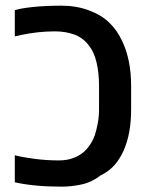

<svg xmlns="http://www.w3.org/2000/svg" viewBox="-20 -661 540 690"><path d="M201.2 9.8Q103 9.8 33.2 -5.9V-103Q61.5 -95.7 104.5 -90.1Q147.5 -84.5 190.9 -84.5Q219.7 -84.5 241.9 -92.5Q264.2 -100.6 279.8 -113.8Q307.1 -137.7 320.8 -175.3Q326.7 -193.4 331.3 -217.5Q335.9 -241.7 335.9 -268.1V-353.5Q335.9 -398.4 326.9 -437Q317.9 -475.6 296.9 -500.5Q277.3 -525.9 246.3 -537.1Q215.3 -548.3 177.2 -548.3Q117.7 -548.3 55.2 -535.2Q47.9 -533.2 42.2 -532Q36.6 -530.8 33.2 -530.3V-624.5Q48.8 -628.9 63.7 -631.3Q78.6 -633.8 97.2 -635.7Q120.1 -638.2 146 -639.4Q171.9 -640.6 201.2 -640.6Q253.9 -640.6 299.1 -624Q344.2 -607.4 372.1 -580.1Q400.4 -553.2 418.5 -514.6Q451.2 -447.3 451.2 -352.5V-268.1Q451.2 -225.1 444.8 -188.7Q438.5 -152.3 423.8 -118.7Q410.6 -89.4 390.9 -67.1Q371.1 -44.9 340.3 -29.8Q309.6 -5.9 272.7 2Q235.8 9.8 201.2 9.8Z"/></svg>

Font: Open Sans SemiBold
Style: Regular
Weight: 600
Designer: Monotype Design Team
Foundry: Monotype Imaging Inc.
Version: Version 3.003; ttfautohint (v1.8.4)